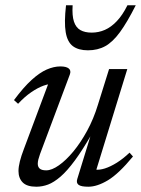

<svg xmlns="http://www.w3.org/2000/svg" viewBox="-20 -697 534 727"><path d="M272.5 -19 326 -193H329.5Q293 -129.5 263.5 -89.5Q234 -49.5 209 -28Q184 -6.5 162 1.8Q140 10 117.5 10Q82 10 66 -6.2Q50 -22.5 50 -49.5Q50 -65 55.2 -86Q60.5 -107 70.5 -133L170 -399L183 -379Q166.5 -380.5 144.5 -372.5Q122.5 -364.5 97.8 -347.5Q73 -330.5 48.5 -304L33 -318Q69 -366.5 99.5 -394.2Q130 -422 157 -433.8Q184 -445.5 208.5 -445.5Q230.5 -445.5 240.2 -437.8Q250 -430 244.5 -415L131.5 -113.5Q127.5 -102.5 125.2 -93.2Q123 -84 123 -77Q123 -65 130.5 -58.5Q138 -52 155 -52Q176 -52 203 -71Q230 -90 257.8 -123.5Q285.5 -157 310 -202Q334.5 -247 350.5 -299.5L393 -435.5H462L340.5 -40.5L340 -55Q356 -52.5 377.2 -59.2Q398.5 -66 422.8 -81.2Q447 -96.5 470.5 -119L483.5 -104.5Q429.5 -39 388.8 -14.5Q348 10 314.5 10Q287 10 277.5 2.8Q268 -4.5 272.5 -19ZM327 -573.5Q353.5 -573.5 377 -583.8Q400.5 -594 422.2 -616.8Q444 -639.5 462.5 -677H494Q461.5 -612.5 434.2 -575.2Q407 -538 378.5 -522.2Q350 -506.5 313 -506.5Q277 -506.5 256 -522.2Q235 -538 228.8 -575Q222.5 -612 230 -677H255Q252.5 -638 260 -615.2Q267.5 -592.5 284.5 -583Q301.5 -573.5 327 -573.5Z"/></svg>

Font: Newsreader 24pt
Style: Italic
Weight: 400
Italic angle: -17°
Designer: Hugues Gentile
Foundry: Production Type
Version: Version 1.003